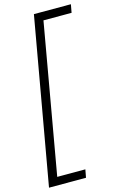

<svg xmlns="http://www.w3.org/2000/svg" viewBox="-146 -797 690 1108"><g transform="rotate(-15 199.0 -243.0)"><path d="M2 252 177 -738H398L389 -689H221L64 204H232L223 252Z"/></g></svg>

Font: Gantari Light
Style: Italic
Weight: 300
Italic angle: -10°
Version: Version 1.000